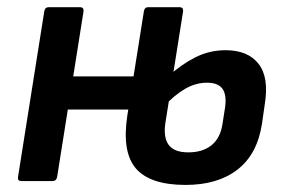

<svg xmlns="http://www.w3.org/2000/svg" viewBox="-20 -512 806 543"><path d="M40.4 0Q29 0 31 -11.8L105.3 -480.5Q107.3 -491.7 117.8 -491.7H206.2Q217 -491.7 216.3 -480.5L187.1 -295.9H377.8L363.5 -202.3H171.8L141.6 -11.8Q139.3 0 128.8 0ZM504.8 11Q404.9 11 364.6 -35.3Q324.3 -81.6 340.1 -185.4L387 -480.5Q389 -491.7 398.8 -491.7H487.8Q498.6 -491.7 497.9 -480.5L447.6 -163.5Q441.7 -122.7 457.3 -101.9Q473 -81.1 512.7 -81.1Q553.1 -81.1 578.2 -101.3Q603.3 -121.5 609.3 -161.9L616.5 -208.1Q621.5 -244 609 -261.1Q596.5 -278.1 565.8 -278.1Q533.2 -278.1 503.2 -260.6Q473.1 -243 444.5 -211.9L456.6 -296.4Q491 -328.7 531.5 -349.4Q572 -370 618 -370Q681 -370 711.1 -331.7Q741.2 -293.3 728.8 -217.2L720.8 -161.4Q707.5 -75.5 651.6 -32.3Q595.8 11 504.8 11Z"/></svg>

Font: Sofia Sans Semi Condensed
Style: Italic
Weight: 400
Italic angle: -9°
Designer: Botio Nikoltchev, Ani Petrova
Foundry: lettersoup
Version: Version 4.101